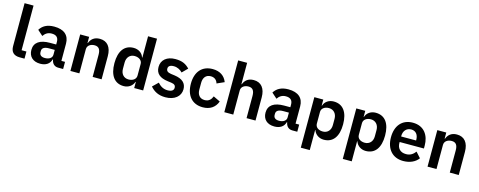

<svg xmlns="http://www.w3.org/2000/svg" viewBox="-35 -1596 6615 2651"><g transform="rotate(15 3273.0 -270.0)"><path d="M271 0V-102H202V-740H74V-126C74 -46 115 0 202 0Z M497 12C575 12 632 -23 649 -90H655C663 -36 697 0 752 0H823V-102H771V-348C771 -467 696 -534 555 -534C450 -534 389 -494 351 -434L427 -366C452 -402 486 -432 546 -432C614 -432 643 -398 643 -340V-302H554C412 -302 331 -249 331 -142C331 -49 391 12 497 12ZM540 -81C490 -81 461 -102 461 -144V-161C461 -202 494 -225 561 -225H643V-156C643 -107 597 -81 540 -81Z M1055 0V-345C1055 -401 1106 -429 1159 -429C1220 -429 1245 -391 1245 -317V0H1373V-330C1373 -460 1313 -534 1206 -534C1125 -534 1081 -491 1060 -435H1055V-522H927V0Z M1839 0H1967V-740H1839V-436H1834C1816 -496 1759 -534 1690 -534C1559 -534 1486 -436 1486 -262C1486 -87 1559 12 1690 12C1759 12 1815 -28 1834 -87H1839ZM1731 -94C1665 -94 1620 -142 1620 -216V-306C1620 -380 1665 -429 1731 -429C1792 -429 1839 -396 1839 -345V-179C1839 -125 1792 -94 1731 -94Z M2286 12C2416 12 2501 -58 2501 -159C2501 -246 2446 -297 2332 -313L2279 -320C2230 -328 2211 -344 2211 -379C2211 -411 2235 -433 2290 -433C2341 -433 2385 -409 2415 -377L2490 -452C2440 -504 2388 -534 2286 -534C2167 -534 2088 -470 2088 -369C2088 -274 2150 -225 2262 -211L2314 -204C2360 -198 2378 -179 2378 -149C2378 -112 2352 -89 2291 -89C2232 -89 2186 -116 2148 -160L2070 -84C2122 -24 2187 12 2286 12Z M2820 12C2921 12 2994 -34 3028 -126L2930 -173C2911 -126 2881 -91 2820 -91C2749 -91 2713 -140 2713 -213V-308C2713 -381 2749 -431 2820 -431C2875 -431 2908 -399 2920 -355L3025 -402C2994 -484 2925 -534 2820 -534C2666 -534 2579 -429 2579 -262C2579 -94 2666 12 2820 12Z M3127 0H3255V-345C3255 -401 3306 -429 3359 -429C3420 -429 3445 -391 3445 -317V0H3573V-330C3573 -460 3513 -534 3406 -534C3325 -534 3281 -491 3260 -435H3255V-740H3127Z M3844 12C3922 12 3979 -23 3996 -90H4002C4010 -36 4044 0 4099 0H4170V-102H4118V-348C4118 -467 4043 -534 3902 -534C3797 -534 3736 -494 3698 -434L3774 -366C3799 -402 3833 -432 3893 -432C3961 -432 3990 -398 3990 -340V-302H3901C3759 -302 3678 -249 3678 -142C3678 -49 3738 12 3844 12ZM3887 -81C3837 -81 3808 -102 3808 -144V-161C3808 -202 3841 -225 3908 -225H3990V-156C3990 -107 3944 -81 3887 -81Z M4274 200H4402V-87H4406C4426 -28 4481 12 4550 12C4682 12 4755 -87 4755 -262C4755 -436 4682 -534 4550 -534C4481 -534 4425 -496 4406 -436H4402V-522H4274ZM4509 -94C4448 -94 4402 -125 4402 -179V-345C4402 -396 4448 -429 4509 -429C4575 -429 4621 -380 4621 -306V-216C4621 -142 4575 -94 4509 -94Z M4874 200H5002V-87H5006C5026 -28 5081 12 5150 12C5282 12 5355 -87 5355 -262C5355 -436 5282 -534 5150 -534C5081 -534 5025 -496 5006 -436H5002V-522H4874ZM5109 -94C5048 -94 5002 -125 5002 -179V-345C5002 -396 5048 -429 5109 -429C5175 -429 5221 -380 5221 -306V-216C5221 -142 5175 -94 5109 -94Z M5685 12C5782 12 5858 -25 5901 -84L5832 -161C5800 -120 5762 -90 5699 -90C5615 -90 5572 -141 5572 -216V-229H5919V-271C5919 -414 5844 -534 5681 -534C5528 -534 5439 -427 5439 -262C5439 -95 5531 12 5685 12ZM5683 -438C5749 -438 5786 -389 5786 -317V-308H5572V-316C5572 -388 5616 -438 5683 -438Z M6160 0V-345C6160 -401 6211 -429 6264 -429C6325 -429 6350 -391 6350 -317V0H6478V-330C6478 -460 6418 -534 6311 -534C6230 -534 6186 -491 6165 -435H6160V-522H6032V0Z"/></g></svg>

Font: IBM Plex Thai SemiBold
Style: Regular
Weight: 600
Designer: Mike Abbink, Paul van der Laan, Pieter van Rosmalen, Ben Mitchell, Mark Frömberg
Foundry: Bold Monday
Version: Version 1.0